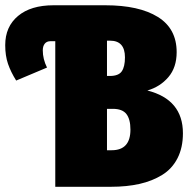

<svg xmlns="http://www.w3.org/2000/svg" viewBox="-20 -716 725 736"><path d="M544.9 -369.1Q681.2 -334.5 681.2 -205.1Q681.2 -149.9 660.4 -109.4Q639.6 -68.8 601.6 -45.4Q563.5 -22 514.9 -11Q466.3 0 405.8 0H191.9V-558.1H173.8Q159.2 -558.1 151.6 -548.6Q144 -539.1 144 -522.9Q144 -489.7 160.2 -457L42 -407.2Q21.5 -439.9 10.7 -471.2Q0 -502.4 0 -543Q0 -613.8 49.1 -654.8Q98.1 -695.8 185.1 -695.8H383.8Q512.7 -695.8 585 -651.1Q657.2 -606.4 657.2 -516.1Q657.2 -457.5 625.5 -420.4Q593.8 -383.3 544.9 -369.1ZM401.9 -560.1H390.1V-424.8H400.9Q434.6 -424.8 446.8 -442.6Q459 -460.4 459 -496.1Q459 -560.1 401.9 -560.1ZM408.2 -140.1Q480 -140.1 480 -219.2Q480 -258.8 464.6 -278.8Q449.2 -298.8 412.1 -298.8H390.1V-140.1Z"/></svg>

Font: Fira Sans Compressed Heavy
Style: Regular
Weight: 900
Width: 1
Designer: Carrois Corporate & Edenspiekermann AG
Foundry: Carrois Corporate GbR & Edenspiekermann AG
Version: Version 4.203;PS 004.203;hotconv 1.0.88;makeotf.lib2.5.64775